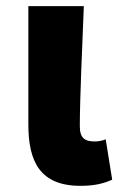

<svg xmlns="http://www.w3.org/2000/svg" viewBox="-20 -589 390 623"><path d="M241 14C291 14 319 5 344 -6L323 -137C312 -132 297 -130 288 -130C255 -130 239 -141 239 -179C239 -269 247 -439 252 -569H72V-185C72 -66 109 14 241 14Z"/></svg>

Font: Noto Sans TC Black
Style: Regular
Weight: 900
Designer: Ryoko NISHIZUKA 西塚涼子 (kana, bopomofo & ideographs); Paul D. Hunt (Latin, Greek & Cyrillic); Sandoll Communications 산돌커뮤니
Foundry: Adobe
Version: Version 2.004;hotconv 1.0.118;makeotfexe 2.5.65603